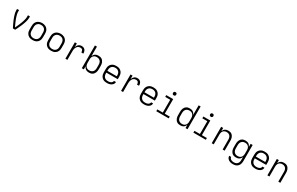

<svg xmlns="http://www.w3.org/2000/svg" viewBox="339 -2949 8323 5376"><g transform="rotate(30 4500.0 -261.0)"><path d="M263 0Q248 -28 234 -57Q220 -86 206.5 -114.5Q193 -143 180 -172.5Q167 -202 155 -231.5Q143 -261 132.5 -291Q122 -321 113 -351.5Q104 -382 97.5 -413.5Q91 -445 91 -477V-530H156V-477Q156 -439 164.5 -402.5Q173 -366 184 -330Q195 -294 208.5 -259Q222 -224 237 -189.5Q252 -155 267.5 -121Q283 -87 300 -53Q317 -87 332.5 -121Q348 -155 363 -189.5Q378 -224 391.5 -259Q405 -294 416 -330Q427 -366 435.5 -402.5Q444 -439 444 -477V-530H509V-477Q509 -445 502.5 -413.5Q496 -382 487 -351.5Q478 -321 467.5 -291Q457 -261 445 -231.5Q433 -202 420 -172.5Q407 -143 393.5 -114.5Q380 -86 366 -57Q352 -28 337 0Z M900 8Q871 8 842 3Q813 -2 787 -15.5Q761 -29 740 -50Q719 -71 706 -97Q693 -123 688 -152Q683 -181 683 -210V-320Q683 -349 688 -378Q693 -407 706 -433Q719 -459 740 -480.5Q761 -502 787 -515Q813 -528 842 -534.5Q871 -541 900 -541Q929 -541 958 -534.5Q987 -528 1013 -515Q1039 -502 1060 -480.5Q1081 -459 1094 -433Q1107 -407 1112 -378Q1117 -349 1117 -320V-210Q1117 -181 1112 -152Q1107 -123 1094 -97Q1081 -71 1060 -50Q1039 -29 1013 -15.5Q987 -2 958 3Q929 8 900 8ZM900 -50Q921 -50 942 -54Q963 -58 981 -68Q999 -78 1013.5 -93.5Q1028 -109 1036.5 -128Q1045 -147 1048.5 -168Q1052 -189 1052 -210V-320Q1052 -341 1048.5 -362Q1045 -383 1036.5 -402Q1028 -421 1013 -437Q998 -453 979.5 -462.5Q961 -472 940 -476Q919 -480 898 -480Q877 -480 856.5 -476Q836 -472 818 -461.5Q800 -451 786 -435.5Q772 -420 763 -401Q754 -382 751 -361.5Q748 -341 748 -320V-210Q748 -189 751.5 -168Q755 -147 763.5 -128Q772 -109 786.5 -93.5Q801 -78 819 -68Q837 -58 858 -54Q879 -50 900 -50Z M1500 8Q1471 8 1442 3Q1413 -2 1387 -15.5Q1361 -29 1340 -50Q1319 -71 1306 -97Q1293 -123 1288 -152Q1283 -181 1283 -210V-320Q1283 -349 1288 -378Q1293 -407 1306 -433Q1319 -459 1340 -480.5Q1361 -502 1387 -515Q1413 -528 1442 -534.5Q1471 -541 1500 -541Q1529 -541 1558 -534.5Q1587 -528 1613 -515Q1639 -502 1660 -480.5Q1681 -459 1694 -433Q1707 -407 1712 -378Q1717 -349 1717 -320V-210Q1717 -181 1712 -152Q1707 -123 1694 -97Q1681 -71 1660 -50Q1639 -29 1613 -15.5Q1587 -2 1558 3Q1529 8 1500 8ZM1500 -50Q1521 -50 1542 -54Q1563 -58 1581 -68Q1599 -78 1613.5 -93.5Q1628 -109 1636.5 -128Q1645 -147 1648.5 -168Q1652 -189 1652 -210V-320Q1652 -341 1648.5 -362Q1645 -383 1636.5 -402Q1628 -421 1613 -437Q1598 -453 1579.5 -462.5Q1561 -472 1540 -476Q1519 -480 1498 -480Q1477 -480 1456.5 -476Q1436 -472 1418 -461.5Q1400 -451 1386 -435.5Q1372 -420 1363 -401Q1354 -382 1351 -361.5Q1348 -341 1348 -320V-210Q1348 -189 1351.5 -168Q1355 -147 1363.5 -128Q1372 -109 1386.5 -93.5Q1401 -78 1419 -68Q1437 -58 1458 -54Q1479 -50 1500 -50Z M1960 0V-530H2025V-414Q2033 -439 2047 -462.5Q2061 -486 2081 -503.5Q2101 -521 2126.5 -529.5Q2152 -538 2179 -538Q2200 -538 2220.5 -534Q2241 -530 2259 -519.5Q2277 -509 2290 -492.5Q2303 -476 2311 -456.5Q2319 -437 2321.5 -416Q2324 -395 2324 -375H2259Q2259 -394 2255.5 -413Q2252 -432 2241.5 -448Q2231 -464 2212.5 -472Q2194 -480 2175 -480Q2152 -480 2129 -473.5Q2106 -467 2087.5 -452Q2069 -437 2056.5 -416.5Q2044 -396 2037 -373.5Q2030 -351 2027.5 -327.5Q2025 -304 2025 -281V0Z M2724 8Q2697 8 2670.5 2Q2644 -4 2621.5 -18.5Q2599 -33 2582.5 -54.5Q2566 -76 2556 -101V0H2491V-735H2556V-429Q2566 -454 2582.5 -475.5Q2599 -497 2621.5 -511.5Q2644 -526 2670.5 -532Q2697 -538 2724 -538Q2752 -538 2779 -532Q2806 -526 2829.5 -511.5Q2853 -497 2870.5 -475Q2888 -453 2898.5 -427.5Q2909 -402 2913 -375Q2917 -348 2917 -320V-210Q2917 -182 2913 -155Q2909 -128 2898.5 -102.5Q2888 -77 2870.5 -55Q2853 -33 2829.5 -18.5Q2806 -4 2779 2Q2752 8 2724 8ZM2701 -50Q2722 -50 2742.5 -54Q2763 -58 2781.5 -68Q2800 -78 2814 -94Q2828 -110 2836.5 -129Q2845 -148 2848.5 -168.5Q2852 -189 2852 -210V-320Q2852 -341 2848.5 -361.5Q2845 -382 2836.5 -401Q2828 -420 2814 -436Q2800 -452 2781.5 -462Q2763 -472 2742.5 -476Q2722 -480 2701 -480Q2680 -480 2660 -476Q2640 -472 2622.5 -461.5Q2605 -451 2591.5 -435Q2578 -419 2570 -400Q2562 -381 2559 -360.5Q2556 -340 2556 -320V-210Q2556 -190 2559 -169.5Q2562 -149 2570 -130Q2578 -111 2591.5 -95Q2605 -79 2622.5 -68.5Q2640 -58 2660 -54Q2680 -50 2701 -50Z M3302 8Q3273 8 3243.5 3Q3214 -2 3188 -15Q3162 -28 3141 -49Q3120 -70 3106.5 -96.5Q3093 -123 3088 -152Q3083 -181 3083 -210V-320Q3083 -349 3088 -378Q3093 -407 3106 -433Q3119 -459 3140 -480Q3161 -501 3187 -514.5Q3213 -528 3242 -533Q3271 -538 3300 -538Q3329 -538 3358 -533Q3387 -528 3413 -514.5Q3439 -501 3460 -480Q3481 -459 3494 -433Q3507 -407 3512 -378Q3517 -349 3517 -320V-236H3148V-210Q3148 -189 3151.5 -168Q3155 -147 3164 -128Q3173 -109 3187.5 -93.5Q3202 -78 3220.5 -68Q3239 -58 3260 -54Q3281 -50 3302 -50Q3318 -50 3334 -51.5Q3350 -53 3365.5 -57Q3381 -61 3395.5 -68Q3410 -75 3422 -86Q3434 -97 3441.5 -112Q3449 -127 3450 -143H3515Q3513 -118 3504 -95.5Q3495 -73 3478.5 -55Q3462 -37 3441 -24.5Q3420 -12 3397 -4.5Q3374 3 3350 5.5Q3326 8 3302 8ZM3148 -294H3452V-320Q3452 -341 3448.5 -362Q3445 -383 3436.5 -402Q3428 -421 3413.5 -436.5Q3399 -452 3381 -462Q3363 -472 3342 -476Q3321 -480 3300 -480Q3279 -480 3258 -476Q3237 -472 3219 -462Q3201 -452 3186.5 -436.5Q3172 -421 3163.5 -402Q3155 -383 3151.5 -362Q3148 -341 3148 -320Z M3760 0V-530H3825V-414Q3833 -439 3847 -462.5Q3861 -486 3881 -503.5Q3901 -521 3926.5 -529.5Q3952 -538 3979 -538Q4000 -538 4020.5 -534Q4041 -530 4059 -519.5Q4077 -509 4090 -492.5Q4103 -476 4111 -456.5Q4119 -437 4121.5 -416Q4124 -395 4124 -375H4059Q4059 -394 4055.5 -413Q4052 -432 4041.5 -448Q4031 -464 4012.5 -472Q3994 -480 3975 -480Q3952 -480 3929 -473.5Q3906 -467 3887.5 -452Q3869 -437 3856.5 -416.5Q3844 -396 3837 -373.5Q3830 -351 3827.5 -327.5Q3825 -304 3825 -281V0Z M4502 8Q4473 8 4443.5 3Q4414 -2 4388 -15Q4362 -28 4341 -49Q4320 -70 4306.5 -96.5Q4293 -123 4288 -152Q4283 -181 4283 -210V-320Q4283 -349 4288 -378Q4293 -407 4306 -433Q4319 -459 4340 -480Q4361 -501 4387 -514.5Q4413 -528 4442 -533Q4471 -538 4500 -538Q4529 -538 4558 -533Q4587 -528 4613 -514.5Q4639 -501 4660 -480Q4681 -459 4694 -433Q4707 -407 4712 -378Q4717 -349 4717 -320V-236H4348V-210Q4348 -189 4351.5 -168Q4355 -147 4364 -128Q4373 -109 4387.5 -93.5Q4402 -78 4420.5 -68Q4439 -58 4460 -54Q4481 -50 4502 -50Q4518 -50 4534 -51.5Q4550 -53 4565.5 -57Q4581 -61 4595.5 -68Q4610 -75 4622 -86Q4634 -97 4641.5 -112Q4649 -127 4650 -143H4715Q4713 -118 4704 -95.5Q4695 -73 4678.5 -55Q4662 -37 4641 -24.5Q4620 -12 4597 -4.5Q4574 3 4550 5.5Q4526 8 4502 8ZM4348 -294H4652V-320Q4652 -341 4648.5 -362Q4645 -383 4636.5 -402Q4628 -421 4613.5 -436.5Q4599 -452 4581 -462Q4563 -472 4542 -476Q4521 -480 4500 -480Q4479 -480 4458 -476Q4437 -472 4419 -462Q4401 -452 4386.5 -436.5Q4372 -421 4363.5 -402Q4355 -383 4351.5 -362Q4348 -341 4348 -320Z M4899 0V-58H5076V-472H4915V-530H5140V-58H5301V0ZM5100 -628Q5089 -628 5079 -631Q5069 -634 5061.5 -641.5Q5054 -649 5051 -659Q5048 -669 5048 -680Q5048 -691 5051 -701Q5054 -711 5061.5 -718.5Q5069 -726 5079 -729Q5089 -732 5100 -732Q5111 -732 5121 -729Q5131 -726 5138.5 -718.5Q5146 -711 5149 -701Q5152 -691 5152 -680Q5152 -669 5149 -659Q5146 -649 5138.5 -641.5Q5131 -634 5121 -631Q5111 -628 5100 -628Z M5676 8Q5648 8 5621 2Q5594 -4 5570.5 -18.5Q5547 -33 5529.5 -55Q5512 -77 5501.5 -102.5Q5491 -128 5487 -155Q5483 -182 5483 -210V-320Q5483 -348 5487 -375Q5491 -402 5501.5 -427.5Q5512 -453 5529.5 -475Q5547 -497 5570.5 -511.5Q5594 -526 5621 -532Q5648 -538 5676 -538Q5703 -538 5729.5 -532Q5756 -526 5778.5 -511.5Q5801 -497 5817.5 -475.5Q5834 -454 5844 -429V-735H5909V0H5844V-101Q5834 -76 5817.5 -54.5Q5801 -33 5778.5 -18.5Q5756 -4 5729.5 2Q5703 8 5676 8ZM5699 -50Q5699 -50 5699.5 -50Q5700 -50 5700 -50Q5720 -50 5740.5 -54Q5761 -58 5778.5 -69Q5796 -80 5809 -95.5Q5822 -111 5830 -130Q5838 -149 5841 -169.5Q5844 -190 5844 -210V-320Q5844 -340 5841 -360.5Q5838 -381 5830 -400Q5822 -419 5808.5 -435Q5795 -451 5777.5 -461.5Q5760 -472 5740 -476Q5720 -480 5699 -480Q5678 -480 5657.5 -476Q5637 -472 5618.5 -462Q5600 -452 5586 -436Q5572 -420 5563.5 -401Q5555 -382 5551.5 -361.5Q5548 -341 5548 -320V-210Q5548 -189 5551.5 -168.5Q5555 -148 5563.5 -129Q5572 -110 5586 -94Q5600 -78 5618.5 -68Q5637 -58 5657.5 -54Q5678 -50 5699 -50Z M6099 0V-58H6276V-472H6115V-530H6340V-58H6501V0ZM6300 -628Q6289 -628 6279 -631Q6269 -634 6261.5 -641.5Q6254 -649 6251 -659Q6248 -669 6248 -680Q6248 -691 6251 -701Q6254 -711 6261.5 -718.5Q6269 -726 6279 -729Q6289 -732 6300 -732Q6311 -732 6321 -729Q6331 -726 6338.5 -718.5Q6346 -711 6349 -701Q6352 -691 6352 -680Q6352 -669 6349 -659Q6346 -649 6338.5 -641.5Q6331 -634 6321 -631Q6311 -628 6300 -628Z M6691 0V-530H6756V-429Q6766 -454 6782.5 -475.5Q6799 -497 6821.5 -511.5Q6844 -526 6870.5 -532Q6897 -538 6923 -538Q6950 -538 6977 -532Q7004 -526 7026.5 -511Q7049 -496 7065.5 -474Q7082 -452 7092 -426.5Q7102 -401 7105.5 -374Q7109 -347 7109 -320V0H7044V-320Q7044 -340 7041 -360.5Q7038 -381 7030 -400Q7022 -419 7009 -434.5Q6996 -450 6978.5 -461Q6961 -472 6940.5 -476Q6920 -480 6900 -480Q6880 -480 6859.5 -476Q6839 -472 6821.5 -461Q6804 -450 6791 -434.5Q6778 -419 6770 -400Q6762 -381 6759 -360.5Q6756 -340 6756 -320V0Z M7496 213Q7472 213 7448.5 210Q7425 207 7402 199.5Q7379 192 7359 179Q7339 166 7323.5 148Q7308 130 7299.5 107Q7291 84 7289 60H7354Q7355 84 7369.5 104Q7384 124 7404.5 135.5Q7425 147 7449 151Q7473 155 7496 155Q7517 155 7537.5 151Q7558 147 7576 136.5Q7594 126 7607.5 110.5Q7621 95 7629.5 76Q7638 57 7641 36.5Q7644 16 7644 -5V-101Q7634 -76 7617.5 -54.5Q7601 -33 7578.5 -18.5Q7556 -4 7529.5 2Q7503 8 7476 8Q7448 8 7421 2Q7394 -4 7370.5 -18.5Q7347 -33 7329.5 -55Q7312 -77 7301.5 -102.5Q7291 -128 7287 -155Q7283 -182 7283 -210V-320Q7283 -348 7287 -375Q7291 -402 7301.5 -427.5Q7312 -453 7329.5 -475Q7347 -497 7370.5 -511.5Q7394 -526 7421 -532Q7448 -538 7476 -538Q7503 -538 7529.5 -532Q7556 -526 7578.5 -511.5Q7601 -497 7617.5 -475.5Q7634 -454 7644 -429V-530H7709V-5Q7709 24 7704 52.5Q7699 81 7686.5 107Q7674 133 7654 154.5Q7634 176 7608 189.5Q7582 203 7553.5 208Q7525 213 7496 213ZM7499 -50Q7520 -50 7540 -54Q7560 -58 7577.5 -68.5Q7595 -79 7608.5 -95Q7622 -111 7630 -130Q7638 -149 7641 -169.5Q7644 -190 7644 -210V-320Q7644 -340 7641 -360.5Q7638 -381 7630 -400Q7622 -419 7608.5 -435Q7595 -451 7577.5 -461.5Q7560 -472 7540 -476Q7520 -480 7499 -480Q7478 -480 7457.5 -476Q7437 -472 7418.5 -462Q7400 -452 7386 -436Q7372 -420 7363.5 -401Q7355 -382 7351.5 -361.5Q7348 -341 7348 -320V-210Q7348 -189 7351.5 -168.5Q7355 -148 7363.5 -129Q7372 -110 7386 -94Q7400 -78 7418.5 -68Q7437 -58 7457.5 -54Q7478 -50 7499 -50Z M8102 8Q8073 8 8043.5 3Q8014 -2 7988 -15Q7962 -28 7941 -49Q7920 -70 7906.5 -96.5Q7893 -123 7888 -152Q7883 -181 7883 -210V-320Q7883 -349 7888 -378Q7893 -407 7906 -433Q7919 -459 7940 -480Q7961 -501 7987 -514.5Q8013 -528 8042 -533Q8071 -538 8100 -538Q8129 -538 8158 -533Q8187 -528 8213 -514.5Q8239 -501 8260 -480Q8281 -459 8294 -433Q8307 -407 8312 -378Q8317 -349 8317 -320V-236H7948V-210Q7948 -189 7951.5 -168Q7955 -147 7964 -128Q7973 -109 7987.5 -93.5Q8002 -78 8020.5 -68Q8039 -58 8060 -54Q8081 -50 8102 -50Q8118 -50 8134 -51.5Q8150 -53 8165.5 -57Q8181 -61 8195.5 -68Q8210 -75 8222 -86Q8234 -97 8241.5 -112Q8249 -127 8250 -143H8315Q8313 -118 8304 -95.5Q8295 -73 8278.5 -55Q8262 -37 8241 -24.5Q8220 -12 8197 -4.5Q8174 3 8150 5.5Q8126 8 8102 8ZM7948 -294H8252V-320Q8252 -341 8248.5 -362Q8245 -383 8236.5 -402Q8228 -421 8213.5 -436.5Q8199 -452 8181 -462Q8163 -472 8142 -476Q8121 -480 8100 -480Q8079 -480 8058 -476Q8037 -472 8019 -462Q8001 -452 7986.5 -436.5Q7972 -421 7963.5 -402Q7955 -383 7951.5 -362Q7948 -341 7948 -320Z M8491 0V-530H8556V-429Q8566 -454 8582.5 -475.5Q8599 -497 8621.5 -511.5Q8644 -526 8670.5 -532Q8697 -538 8723 -538Q8750 -538 8777 -532Q8804 -526 8826.5 -511Q8849 -496 8865.5 -474Q8882 -452 8892 -426.5Q8902 -401 8905.5 -374Q8909 -347 8909 -320V0H8844V-320Q8844 -340 8841 -360.5Q8838 -381 8830 -400Q8822 -419 8809 -434.5Q8796 -450 8778.5 -461Q8761 -472 8740.5 -476Q8720 -480 8700 -480Q8680 -480 8659.5 -476Q8639 -472 8621.5 -461Q8604 -450 8591 -434.5Q8578 -419 8570 -400Q8562 -381 8559 -360.5Q8556 -340 8556 -320V0Z"/></g></svg>

Font: Iosevka Curly Light Extended
Style: Regular
Weight: 300
Width: 7
Monospace: yes
Designer: Belleve Invis
Foundry: Belleve Invis
Version: Version 11.1.0; ttfautohint (v1.8.3)